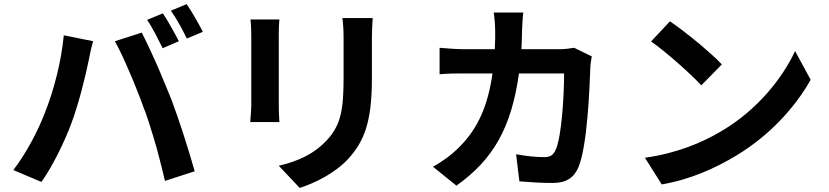

<svg xmlns="http://www.w3.org/2000/svg" viewBox="-20 -862 4040 936"><path d="M969 -707C951 -742 916 -804 890 -842L813 -810C840 -773 871 -715 891 -674L969 -707ZM852 -661C833 -698 799 -760 774 -797L697 -765C724 -727 752 -668 773 -627L852 -661ZM929 -27C915 -77 896 -141 875 -205L872 -215C852 -275 832 -333 816 -376C802 -409 786 -450 768 -492L764 -502C732 -577 696 -655 671 -703L540 -661C562 -622 589 -564 615 -502L619 -493C623 -484 626 -476 630 -467L634 -457C634 -456 635 -454 636 -452L640 -442C656 -404 670 -366 682 -332C684 -327 687 -321 689 -315L692 -306C702 -276 713 -245 722 -213L725 -204C731 -185 736 -165 742 -146L745 -136C746 -131 747 -126 749 -121L751 -112C756 -94 761 -76 765 -58L768 -48L770 -38C771 -37 771 -35 771 -33L774 -24C774 -22 775 -20 775 -19L777 -9C779 -2 780 4 782 10L784 20L929 -27ZM328 -261C363 -354 397 -491 411 -561C415 -583 425 -631 434 -661L291 -690C279 -563 243 -422 198 -310C164 -222 108 -115 45 -33L182 25C235 -50 292 -164 328 -261Z M1679 -89C1753 -171 1793 -263 1793 -478V-676C1793 -716 1795 -746 1797 -774H1649C1653 -746 1655 -716 1655 -676V-486C1655 -330 1643 -254 1574 -179C1514 -114 1438 -77 1339 -54L1441 54C1514 31 1613 -17 1679 -89ZM1339 -353V-691C1339 -723 1340 -744 1342 -767H1201C1204 -744 1205 -710 1205 -691V-354C1205 -324 1201 -286 1200 -267H1342C1340 -290 1339 -328 1339 -353Z M2510 -504H2730C2730 -396 2718 -195 2689 -132C2678 -108 2665 -96 2633 -96C2594 -96 2545 -101 2496 -110L2512 22C2560 26 2616 30 2673 30C2742 30 2778 4 2800 -47C2843 -149 2854 -427 2858 -535C2858 -546 2862 -571 2865 -587L2779 -629C2755 -625 2730 -622 2706 -622H2522C2524 -651 2524 -683 2525 -714C2526 -738 2528 -778 2531 -801H2387C2391 -777 2394 -732 2394 -710C2394 -702 2394 -693 2394 -685V-675C2393 -657 2393 -639 2392 -622H2252C2214 -622 2165 -625 2123 -629V-500C2162 -504 2210 -504 2244 -504H2381C2359 -351 2313 -239 2220 -146C2180 -105 2132 -72 2091 -49L2205 43C2384 -84 2473 -239 2510 -504Z M3499 -548C3473 -576 3432 -612 3390 -648L3381 -655C3333 -695 3282 -734 3246 -758L3154 -660C3227 -609 3347 -502 3399 -446L3499 -548ZM3570 -104C3731 -201 3856 -338 3932 -473L3856 -613C3793 -478 3670 -325 3499 -224C3402 -166 3280 -115 3124 -93L3206 37C3347 13 3469 -43 3570 -104Z"/></svg>

Font: Glow Sans TC Normal
Style: Bold
Weight: 700
Designer: Ryoko NISHIZUKA (kana, bopomofo & ideographs); Paul D. Hunt (Latin, Greek & Cyrillic); Sandoll Communications, Soo-young
Version: Version 0.93